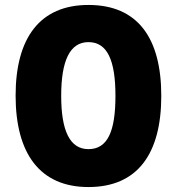

<svg xmlns="http://www.w3.org/2000/svg" viewBox="-20 -745 714 775"><path d="M631 -358C631 -593 535 -725 337 -725C141 -725 43 -592 43 -359C43 -124 142 10 337 10C535 10 631 -124 631 -358ZM227 -358C227 -500 262 -575 337 -575C413 -575 446 -502 446 -358C446 -214 414 -143 337 -143C262 -143 227 -217 227 -358Z"/></svg>

Font: Noto Sans Khmer Condensed Black
Style: Regular
Weight: 900
Width: 3
Designer: Danh Hong and the Monotype Design Team
Foundry: Monotype Imaging Inc.
Version: Version 2.004